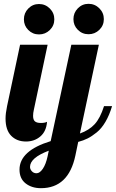

<svg xmlns="http://www.w3.org/2000/svg" viewBox="-20 -734 606 1004"><path d="M353 -500H497L398 -36Q446 -53 475 -84.5Q504 -116 524 -179H566Q552 -132 531.5 -97Q511 -62 485.5 -41.5Q460 -21 438 -10Q416 1 389 8L374 80Q338 250 194 250Q146 250 114 225Q82 200 82 153Q82 54 245 4ZM85 -500H229L157 -160Q153 -143 153 -128Q153 -108 162.5 -99.5Q172 -91 194 -91Q214 -91 226 -97Q222 -47 191 -20.5Q160 6 116 6Q68 6 38.5 -24Q9 -54 9 -114Q9 -141 17 -179ZM128 -577Q105 -600 105 -633Q105 -666 128 -689.5Q151 -713 184 -713Q217 -713 240.5 -689.5Q264 -666 264 -633Q264 -600 240.5 -577Q217 -554 184 -554Q151 -554 128 -577ZM387 -578Q364 -601 364 -634Q364 -667 387 -690.5Q410 -714 443 -714Q476 -714 499.5 -690.5Q523 -667 523 -634Q523 -601 499.5 -578Q476 -555 443 -555Q410 -555 387 -578ZM137 139Q137 151 146.5 161.5Q156 172 171 172Q188 172 204 148.5Q220 125 229 83L235 54Q137 91 137 139Z"/></svg>

Font: Lobster Two
Style: Bold Italic
Weight: 700
Designer: Pablo Impallari
Foundry: Pablo Impallari. www.impallari.com
Version: Version 2.000